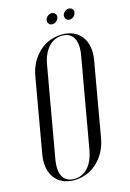

<svg xmlns="http://www.w3.org/2000/svg" viewBox="-125 -884 646 952"><g transform="rotate(-15 198.0 -407.5)"><path d="M207 -796C204 -780 215 -768 229 -768C245 -768 259 -780 262 -796C265 -810 254 -822 238 -822C224 -822 210 -810 207 -796ZM295 -796C293 -780 304 -768 318 -768C333 -768 348 -780 350 -796C353 -810 342 -822 327 -822C313 -822 298 -810 295 -796ZM14 -160C-4 -61 45 7 134 7C225 7 299 -61 316 -160L383 -543C400 -640 351 -707 262 -707C172 -707 98 -640 81 -543ZM152 -583C165 -656 207 -701 261 -701C315 -701 340 -658 327 -583L245 -117C231 -41 191 1 136 1C81 1 57 -41 70 -117Z"/></g></svg>

Font: Moniqa Ita Display
Style: Italic
Weight: 400
Italic angle: -10°
Designer: Rajesh Rajput
Foundry: Rajesh Rajput
Version: Version 1.000